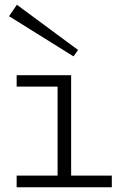

<svg xmlns="http://www.w3.org/2000/svg" viewBox="-20 -787 522 807"><path d="M222 -8V-471H279V-8ZM50 0V-49H450V0ZM50 -423V-471H271V-423ZM289 -550 18 -719 51 -767 308 -577Z"/></svg>

Font: BioRhyme SemiExpanded Light
Style: Regular
Weight: 300
Width: 6
Designer: Aoife Mooney
Foundry: Aoife Mooney Type
Version: Version 1.600;gftools[0.9.33]